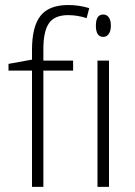

<svg xmlns="http://www.w3.org/2000/svg" viewBox="-20 -730 528 750"><path d="M265.6 -454.1H149.4V0H105V-454.1H13.2V-480.5L105 -497.1V-535.2Q105 -626 138.2 -668.2Q171.4 -710.4 247.1 -710.4Q288.1 -710.4 328.6 -698.2L318.4 -659.2Q282.2 -670.9 246.1 -670.9Q193.8 -670.9 171.6 -639.6Q149.4 -608.4 149.4 -538.6V-493.2H265.6ZM405.8 0H360.8V-493.2H405.8ZM354.5 -629.9Q354.5 -673.3 383.3 -673.3Q397 -673.3 405 -662.1Q413.1 -650.9 413.1 -629.9Q413.1 -609.4 405 -597.7Q397 -585.9 383.3 -585.9Q354.5 -585.9 354.5 -629.9Z"/></svg>

Font: Bpm'online Open Sans Light
Style: Regular
Weight: 300
Foundry: Ascender Corporation
Version: Version 1.10